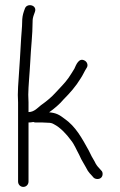

<svg xmlns="http://www.w3.org/2000/svg" viewBox="-20 -707 473 754"><path d="M71.5 27C83 27 92 17.7 92 6V-226H93C98.3 -226 104.3 -226.7 111 -228C113.7 -226.7 116.7 -226 120 -226H147C154.3 -226 161.3 -225.7 168 -225C179 -225 185 -223.2 192 -219C216.9 -206.6 242.7 -178.4 258 -157C271.3 -141.5 280.5 -117.8 291 -99L299 -82C303.6 -72.7 310.4 -63.2 315 -54L325 -36C329.7 -29.3 335 -23 341 -17L348 -9C352 -5.7 357 -4 363 -4C374.9 -4 383 -12.1 383 -24C383 -30 381 -34.7 377 -38L370 -46C362.5 -53.5 356.2 -62.3 352 -72C347.2 -81.7 340.4 -90.7 336 -101L328 -117C301.5 -164.7 277.4 -210.3 233 -241C214.3 -255.4 201 -263.7 173 -266C192.8 -280.1 214.7 -298.3 230 -317C254 -341 278.1 -368.2 296 -398C304.9 -410.7 312 -427.9 320 -440C327.5 -450.5 322.2 -463.3 313.5 -468.5C289.9 -482.7 278.9 -452.2 272 -437C264.3 -424.8 257.5 -413.1 249 -401C234.3 -380 216 -362.9 199 -344C182.4 -325.3 161.3 -308.2 141 -294C128.8 -284.3 113.9 -267 93 -267H92V-305C92 -314.3 91.7 -324.3 91 -335C91 -344.3 91.3 -353.7 92 -363L94 -393C95.6 -416.5 97.8 -441 99 -467C101.2 -517.6 108 -571.4 108 -620C108 -633 109.3 -638 113 -649L117 -660C127.3 -687.4 86.4 -696.4 78 -674L74 -663C69.2 -648.7 67 -637.3 67 -619C67 -600.7 64 -576.5 63 -557C60.5 -506.2 56.3 -445.8 53 -396L51 -366C50.3 -355.3 50 -344.7 50 -334C50.7 -324 51 -314.3 51 -305V6C51 17.7 60 27 71.5 27Z"/></svg>

Font: HoneyBee
Style: SeLit
Weight: 300
Foundry: Cannot Into Space Fonts
Version: Version 0.89